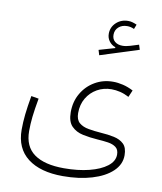

<svg xmlns="http://www.w3.org/2000/svg" viewBox="-98 -787 918 1086"><g transform="rotate(10 360.5 -243.5)"><path d="M599.6 -695.8 589.4 -669.4Q569.8 -678.7 549.3 -678.7Q519.5 -678.7 500.2 -661.6Q481 -644.5 481 -617.2Q481 -592.3 497.6 -578.4Q514.2 -564.5 541.5 -564.5Q561 -564.5 585 -571.8L633.3 -586.9L642.1 -559.1L421.4 -488.8L412.6 -518.1L503.4 -544.4V-549.3Q481 -557.1 467.3 -575.7Q453.6 -594.2 453.6 -618.2Q453.6 -656.2 481.4 -682.4Q509.3 -708.5 550.3 -708.5Q563.5 -708.5 575.7 -704.8Q587.9 -701.2 599.6 -695.8ZM642.1 -325.2 625 -285.6Q599.1 -299.3 574 -305.4Q548.8 -311.5 524.4 -311.5Q479 -311.5 441.9 -290.5Q404.8 -269.5 382.8 -232.4Q360.8 -195.3 360.8 -146.5Q360.8 -108.4 381.3 -90.8Q401.9 -73.2 435.3 -67.4Q468.8 -61.5 508.3 -58.6Q547.9 -56.2 582.8 -48.8Q617.7 -41.5 639.4 -20.8Q661.1 0 661.1 43.9Q661.1 96.7 618.9 136.5Q576.7 176.3 503.4 198.2Q430.2 220.2 336.9 220.2Q207.5 220.2 135 164.6Q62.5 108.9 62.5 1.5Q62.5 -41 67.4 -86.2Q72.3 -131.3 83.5 -194.8L126.5 -187.5Q114.7 -122.1 110.1 -80.3Q105.5 -38.6 105.5 2Q105.5 90.8 164.6 133.1Q223.6 175.3 335.4 175.3Q416 175.3 480 159.2Q543.9 143.1 581.3 114.3Q618.7 85.4 618.7 47.4Q618.7 18.6 601.1 5.4Q583.5 -7.8 555.4 -12Q527.3 -16.1 494.6 -18.1Q450.2 -21 409.9 -29.5Q369.6 -38.1 344.2 -64Q318.8 -89.8 318.8 -144Q318.8 -205.1 346.7 -252.7Q374.5 -300.3 421.4 -327.6Q468.3 -355 525.4 -355Q552.7 -355 582.5 -347.9Q612.3 -340.8 642.1 -325.2Z"/></g></svg>

Font: Estedad-FD ExtraLight
Style: Regular
Weight: 200
Designer: Amin Abedi
Version: Version 7.3